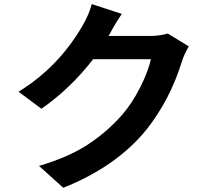

<svg xmlns="http://www.w3.org/2000/svg" viewBox="-20 -848 1040 935"><path d="M796.9 -684.6 899.4 -622.1Q876 -582 866.2 -549.8Q807.6 -360.4 692.4 -215.8Q545.9 -36.1 288.1 66.4L169.9 -40Q312.5 -82 406.2 -143.1Q500 -204.1 573.2 -287.1Q623 -343.8 662.6 -422.4Q702.1 -501 714.8 -559.6H433.6Q321.3 -415 181.6 -318.4L70.3 -401.4Q264.6 -520.5 381.8 -722.7Q414.1 -778.3 426.8 -828.1L573.2 -780.3Q541 -733.4 511.7 -677.7L508.8 -672.9H710Q756.8 -672.9 796.9 -684.6Z"/></svg>

Font: Nasu
Style: Bold
Weight: 700
Designer: Ryoko NISHIZUKA (kana &amp; ideographs); Paul D. Hunt (Latin, Greek &amp; Cyrillic); Wenlong ZHANG (bopomofo); Sandoll C
Version: Version 2014.1215